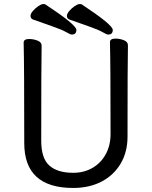

<svg xmlns="http://www.w3.org/2000/svg" viewBox="-20 -906 750 950"><path d="M342 24Q100 24 100 -198Q100 -586 97 -695Q97 -713 124 -713Q146 -713 166 -705Q186 -697 186 -680Q184 -584 184 -210Q184 -122 224.5 -86.5Q265 -51 342 -51Q396 -51 438 -75.5Q480 -100 503.5 -143.5Q527 -187 527 -242Q527 -595 524 -697Q524 -715 551 -715Q573 -715 593 -707Q613 -699 613 -682Q611 -594 611 -230Q611 -154 577 -96.5Q543 -39 482.5 -7.5Q422 24 342 24ZM335 -735Q328 -735 307.5 -747Q287 -759 239.5 -775.5Q192 -792 142 -810Q131 -815 131 -828Q131 -838 143 -852Q155 -866 170 -876Q185 -886 194 -886Q201 -886 205 -884Q358 -783 358 -758Q358 -735 335 -735ZM515 -735Q508 -735 487.5 -747Q467 -759 419.5 -775.5Q372 -792 322 -810Q311 -815 311 -828Q311 -838 323 -852Q335 -866 350 -876Q365 -886 374 -886Q381 -886 385 -884Q538 -783 538 -758Q538 -735 515 -735Z"/></svg>

Font: LXGW WenKai TC
Style: Bold
Weight: 700
Designer: LXGW / Fontworks Inc.
Foundry: LXGW / Fontworks Inc.
Version: Version 1.330;April 28, 2024